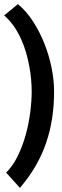

<svg xmlns="http://www.w3.org/2000/svg" viewBox="-27 -808 301 933"><path d="M60.1 -788.1Q101.1 -753.9 133.5 -703.9Q166 -653.8 188.7 -596.4Q211.4 -539.1 223.6 -478.8Q235.8 -418.5 235.8 -363.8Q235.8 -295.4 226.3 -233.2Q216.8 -170.9 196.8 -112.8Q176.8 -54.7 145.3 -0.5Q113.8 53.7 69.8 105L2.9 30.8Q35.2 -1 58.6 -48.6Q82 -96.2 97.2 -150.1Q112.3 -204.1 119.6 -259.8Q127 -315.4 127 -363.8Q127 -389.6 124.3 -420.9Q121.6 -452.1 115.5 -485.6Q109.4 -519 99.4 -553.5Q89.4 -587.9 74.5 -620.4Q59.6 -652.8 39.6 -681.6Q19.5 -710.4 -6.8 -732.9Z"/></svg>

Font: Mouse Memoirs
Style: Regular
Weight: 400
Version: Version 1.000